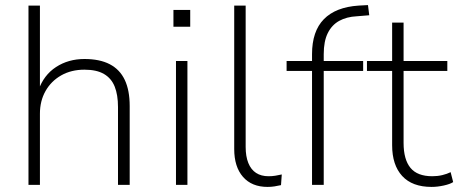

<svg xmlns="http://www.w3.org/2000/svg" viewBox="-20 -727 1805 755"><path d="M92 0V-705H137V-372H131Q152 -432 200.5 -463.5Q249 -495 312 -495Q372 -495 411.5 -474.5Q451 -454 470.5 -413Q490 -372 490 -310V0H444V-306Q444 -354 431 -386.5Q418 -419 389 -436Q360 -453 312 -453Q260 -453 220.5 -430.5Q181 -408 159 -369Q137 -330 137 -280V0Z M662 -622V-688H728V-622ZM672 0V-487H717V0Z M1032 8Q970 8 935.5 -31.5Q901 -71 901 -141V-705H946V-149Q946 -112 956.5 -86Q967 -60 987 -47Q1007 -34 1036 -34Q1050 -34 1062.5 -36Q1075 -38 1088 -41L1085 1Q1072 4 1059 6Q1046 8 1032 8Z M1207 0V-448H1107V-487H1218L1207 -476V-514Q1207 -604 1253.5 -651.5Q1300 -699 1390 -705L1427 -707L1432 -667L1383 -663Q1343 -661 1314 -645Q1285 -629 1269 -597Q1253 -565 1253 -514V-475L1244 -487H1408V-448H1253V0Z M1677 8Q1601 8 1561.5 -35Q1522 -78 1522 -156V-448H1423V-487H1522V-638H1567V-487H1739V-448H1567V-165Q1567 -100 1594 -67Q1621 -34 1680 -34Q1701 -34 1719.5 -38.5Q1738 -43 1752 -50L1762 -11Q1750 -3 1725 2.5Q1700 8 1677 8Z"/></svg>

Font: Nunito Sans 10pt ExtraLight
Style: Regular
Weight: 250
Designer: Vernon Adams
Foundry: Vernon Adams
Version: Version 3.101;gftools[0.9.27]